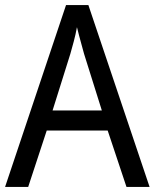

<svg xmlns="http://www.w3.org/2000/svg" viewBox="-20 -829 610 756"><path d="M478 -93 404 -315H164L91 -93H0L240 -809H328L569 -93ZM311 -617Q308 -628 302.5 -648Q297 -668 291.5 -688.5Q286 -709 283 -722Q278 -694 270.5 -666Q263 -638 257 -617L187 -394H381Z"/></svg>

Font: Noto Sans Telugu UI SemiCondensed
Style: Regular
Weight: 400
Width: 4
Designer: Jelle Bosma - Monotype Design Team
Foundry: Monotype Imaging Inc.
Version: Version 2.005; ttfautohint (v1.8.4.7-5d5b)